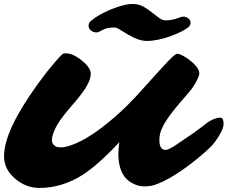

<svg xmlns="http://www.w3.org/2000/svg" viewBox="-23 -928 1133 956"><path d="M429.7 -776.4Q418 -786.1 418 -798.8Q418 -811.5 425.5 -819.6Q433.1 -827.6 445.6 -836.4Q458 -845.2 474.9 -854.7Q491.7 -864.3 512.2 -873.8Q532.7 -883.3 554.7 -890.6Q604 -908.2 636 -908.2Q668 -908.2 690.4 -895.5Q712.9 -882.8 731.9 -867.4Q751 -852.1 768.3 -839.4Q785.6 -826.7 801.8 -826.7Q837.9 -826.7 873 -841.8Q882.3 -845.2 892.8 -845.2Q903.3 -845.2 914.6 -836.2Q925.8 -827.1 925.8 -814.7Q925.8 -802.2 915.5 -793.2Q905.3 -784.2 883.3 -772.5Q861.3 -760.7 832 -750Q762.2 -724.1 707 -724.1Q667.5 -724.1 611.3 -757.8L574.2 -780.3Q558.1 -791 547.9 -791Q515.6 -791 499.3 -783.9Q482.9 -776.9 473.9 -771.7Q464.8 -766.6 456.8 -766.6Q448.7 -766.6 441.9 -769.3Q435.1 -772 429.7 -776.4ZM770.5 -231Q770.5 -181.6 801.3 -181.6Q814.9 -181.6 848.6 -203.1Q915 -247.6 940.4 -265.6L979.5 -294.4Q993.2 -304.7 1006.6 -315.4Q1020 -326.2 1039.6 -334.2Q1059.1 -342.3 1071.3 -342.3Q1083.5 -342.3 1086.9 -333.5Q1090.3 -324.7 1090.3 -312Q1090.3 -299.3 1085.2 -286.4Q1080.1 -273.4 1071.8 -258.8Q1048.3 -218.3 1023.9 -194.8Q999.5 -171.4 981.4 -156.2L940.9 -123Q827.1 -34.2 747.1 -7.3Q725.1 0 695.6 0Q666 0 638.7 -14.2Q611.3 -28.3 595.2 -50.8Q566.4 -91.8 566.4 -162.1Q566.4 -191.9 571.3 -220.2Q464.4 -105.5 387.2 -56.6Q285.2 7.8 173.3 7.8Q107.9 7.8 54.2 -36.6Q-2.9 -84 -2.9 -150.4Q-2.9 -276.9 163.1 -506.8L210.4 -570.3Q259.3 -631.3 287.1 -657.7Q293.5 -662.6 304.2 -662.6Q339.8 -662.6 384.8 -626.5Q433.1 -587.9 428.7 -554.2Q424.8 -514.2 377.9 -454.1Q357.4 -428.2 334.2 -401.6Q311 -375 290 -347.7Q241.7 -284.2 235.8 -236.8Q232.4 -210.9 255.9 -198.2Q262.7 -194.3 282.7 -194.3Q302.7 -194.3 337.6 -207.3Q372.6 -220.2 408.4 -241.5Q444.3 -262.7 479.7 -289.6Q515.1 -316.4 547.1 -344.2Q579.1 -372.1 606 -398.4L652.3 -445.8Q796.9 -606 813.5 -623Q849.6 -660.2 857.9 -660.2Q866.2 -660.2 876.7 -655.8Q887.2 -651.4 899.2 -644Q911.1 -636.7 923.1 -627.4Q935.1 -618.2 945.3 -607.4Q967.3 -584.5 969.2 -566.9Q972.2 -556.2 955.3 -524.2Q938.5 -492.2 918.9 -469.7L876 -419.9Q787.6 -318.4 774.4 -263.2Q770.5 -246.6 770.5 -231Z"/></svg>

Font: Sarina
Style: Regular
Weight: 400
Designer: James Grieshaber
Foundry: James Grieshaber
Version: Version 1.001